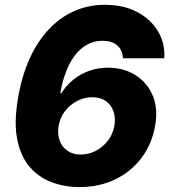

<svg xmlns="http://www.w3.org/2000/svg" viewBox="-20 -757 701 787"><path d="M305.2 9.8Q246.1 9.8 193.4 -9.5Q140.6 -28.8 103.3 -71Q65.9 -113.3 51.3 -182.4Q36.6 -251.5 53.2 -350.6Q67.9 -440.9 99.6 -512.5Q131.3 -584 177.7 -634.3Q224.1 -684.6 282.7 -710.9Q341.3 -737.3 410.6 -737.3Q486.3 -737.3 542.2 -707.8Q598.1 -678.2 627.7 -628.7Q657.2 -579.1 653.3 -518.1H483.9Q481.9 -553.7 459.7 -571.8Q437.5 -589.8 400.9 -589.8Q356 -589.8 320.8 -563.5Q285.6 -537.1 262 -489Q238.3 -440.9 227.1 -375H231.4Q252.4 -408.2 281.7 -431.4Q311 -454.6 346.4 -467Q381.8 -479.5 421.9 -479.5Q487.3 -479.5 535.2 -449.2Q583 -418.9 605.5 -366.5Q627.9 -314 616.7 -246.1Q604.5 -170.4 562 -112.5Q519.5 -54.7 453.9 -22.5Q388.2 9.8 305.2 9.8ZM310.5 -123.5Q343.8 -123.5 373 -138.9Q402.3 -154.3 422.6 -180.9Q442.9 -207.5 448.7 -240.7Q454.6 -274.4 445.1 -301Q435.5 -327.6 413.6 -343Q391.6 -358.4 358.4 -358.4Q333 -358.4 310.1 -349.4Q287.1 -340.3 268.3 -324.5Q249.5 -308.6 237.1 -287.4Q224.6 -266.1 220.2 -240.7Q214.8 -208 224.4 -181.4Q233.9 -154.8 256.1 -139.2Q278.3 -123.5 310.5 -123.5Z"/></svg>

Font: Inter ExtraBold
Style: Italic
Weight: 800
Italic angle: -9.3988°
Designer: Rasmus Andersson
Foundry: rsms
Version: Version 4.001;git-66647c0bb